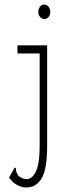

<svg xmlns="http://www.w3.org/2000/svg" viewBox="-20 -653 290 847"><path d="M97 174Q75 174 55 163Q35 152 20 130L41 93L45 86L50 89Q50 95 51.5 102.5Q53 110 61 122Q77 137 99 137Q122 137 138.5 103Q155 69 155 -8V-417H57V-453H188V-12Q188 94 163.5 134Q139 174 97 174ZM175 -569Q165 -569 157 -578Q149 -587 149 -600Q149 -614 156.5 -623.5Q164 -633 175 -633Q186 -633 194 -623.5Q202 -614 202 -600Q202 -587 194 -578Q186 -569 175 -569Z"/></svg>

Font: Inconsolata UltraCondensed Light
Style: Regular
Weight: 300
Width: 1
Monospace: yes
Designer: Raph Levien, Cyreal, Brenton Simpson
Foundry: Raph Levien, Cyreal, Google
Version: Version 3.001; ttfautohint (v1.8.2.53-6de2)